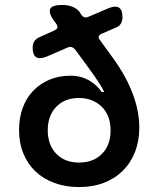

<svg xmlns="http://www.w3.org/2000/svg" viewBox="-20 -750 640 776"><path d="M200 -627Q210 -632 212 -637.5Q214 -643 208 -653L196 -669Q175 -700 183.5 -715Q192 -730 232 -730Q255 -730 273 -722.5Q291 -715 300 -704L309 -690Q314 -683 321 -680.5Q328 -678 337 -682L419 -717Q447 -728 461 -719Q475 -710 475 -680Q475 -665 468 -654Q461 -643 447 -638L392 -614Q381 -609 379 -603Q377 -597 384 -588L439 -512Q491 -440 517 -369.5Q543 -299 543 -235Q543 -180 525.5 -135.5Q508 -91 476 -59.5Q444 -28 399.5 -11Q355 6 299 6Q245 6 200 -10.5Q155 -27 123.5 -57Q92 -87 74.5 -129.5Q57 -172 57 -224Q57 -274 72 -314.5Q87 -355 114.5 -383.5Q142 -412 180 -428Q218 -444 265 -444Q289 -444 309 -438Q329 -432 345 -422Q361 -412 372.5 -400.5Q384 -389 391 -378H401Q399 -385 382.5 -411.5Q366 -438 332 -484L285 -548Q278 -557 270 -559.5Q262 -562 251 -557L168 -521Q140 -510 126 -519Q112 -528 112 -558Q112 -573 119 -583.5Q126 -594 140 -600ZM299 -93Q358 -93 392.5 -128.5Q427 -164 427 -223Q427 -253 418 -277Q409 -301 392 -318Q375 -335 351.5 -344.5Q328 -354 299 -354Q242 -354 207.5 -318.5Q173 -283 173 -223Q173 -164 207.5 -128.5Q242 -93 299 -93Z"/></svg>

Font: Maple Mono SemiBold
Style: Regular
Weight: 600
Monospace: yes
Designer: subframe7536
Version: Version 7.000